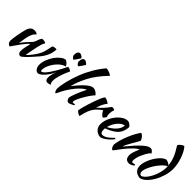

<svg xmlns="http://www.w3.org/2000/svg" viewBox="167 -1957 3137 3137"><g transform="rotate(45 1735.5 -388.5)"><path d="M106 -41Q106 -80.6 122.8 -174.6Q139.6 -268.6 159.2 -339.8Q172.4 -386.7 200.2 -412.4Q228 -438 268.1 -438Q291 -438 312.3 -430.9Q333.5 -423.8 336.9 -413.1Q320.8 -399.9 307.6 -382.8Q294.4 -365.7 284.9 -343Q275.4 -320.3 268.8 -301.3Q262.2 -282.2 256.6 -253.4Q251 -224.6 248.3 -207.5Q245.6 -190.4 241.2 -158.7Q236.8 -127 234.9 -115.2Q307.1 -210.9 350.1 -251Q370.1 -269.5 382.3 -285.9Q394.5 -302.2 399.4 -312.5Q404.3 -322.8 411.1 -341.8Q411.1 -342.3 415 -354.2Q418.9 -366.2 420.2 -369.6Q421.4 -373 425.8 -383.8Q430.2 -394.5 433.3 -400.1Q436.5 -405.8 442.1 -413.8Q447.8 -421.9 454.1 -428.2Q458 -429.2 471.2 -429.2Q494.6 -429.2 515.9 -423.6Q537.1 -418 539.1 -407.2Q526.9 -391.6 515.4 -360.4Q503.9 -329.1 493.4 -283Q482.9 -236.8 476.1 -203.4Q469.2 -169.9 460 -116.5Q450.7 -63 448.2 -49.8Q458 -53.7 498.8 -102.3Q539.6 -150.9 568.8 -195.8Q605 -251.5 621.1 -300.5Q637.2 -349.6 657.2 -454.1Q662.6 -461.9 682.6 -467.5Q702.6 -473.1 721.2 -473.1Q735.8 -473.1 743.2 -467.8Q738.3 -412.6 725.6 -368.7Q712.9 -324.7 687.5 -281.5Q662.1 -238.3 631.6 -200.7Q601.1 -163.1 550.8 -108.9Q524.9 -80.6 508.3 -63.2Q491.7 -45.9 466.8 -21.5Q441.9 2.9 424.3 15.4Q406.7 27.8 397 27.8Q374 27.8 359.1 9.8Q344.2 -8.3 344.2 -36.1Q344.2 -87.4 355 -131.8Q373.5 -205.1 376 -230Q351.6 -218.8 276.9 -122.1Q249.5 -85.4 216.6 -36.4Q183.6 12.7 165 38.1Q106 19.5 106 -41Z M1076.7 -403.8Q1090.3 -403.8 1108.2 -397.9Q1126 -392.1 1138.7 -383.8Q1151.4 -375.5 1150.9 -369.1Q1109.9 -284.7 1084.7 -202.9Q1059.6 -121.1 1059.6 -70.8Q1059.6 -12.2 1085.9 2Q1073.7 9.3 1054.7 14.6Q1035.6 20 1021 20Q966.8 20 966.8 -54.2Q966.8 -110.8 1004.9 -210Q964.4 -118.2 905.8 -51.8Q847.2 14.6 800.8 22Q764.2 20.5 741 -13.4Q717.8 -47.4 717.8 -99.1Q717.8 -153.3 742.2 -217Q766.6 -280.8 803 -332.5Q839.4 -384.3 885 -420.2Q930.7 -456.1 969.7 -458Q989.7 -452.6 1016.4 -425Q1043 -397.5 1044.9 -378.9Q993.2 -370.6 936.8 -317.9Q880.4 -265.1 843.5 -193.6Q806.6 -122.1 806.6 -62Q806.6 -43 820.8 -38.1Q850.1 -43.9 888.2 -87.9Q926.3 -131.8 980 -222.2Q1029.8 -305.7 1076.7 -403.8ZM1004.9 -605Q1004.9 -696.8 1063 -700.2Q1077.1 -698.7 1099.4 -685.1Q1121.6 -671.4 1130.9 -655.8Q1130.9 -655.3 1115 -630.4Q1099.1 -605.5 1080.3 -578.1Q1061.5 -550.8 1055.7 -545.9Q1015.1 -564 1004.9 -605ZM1135.7 -583Q1135.7 -675.8 1191.9 -678.2Q1204.6 -677.2 1227.3 -663.3Q1250 -649.4 1260.7 -633.8Q1260.7 -629.9 1227.8 -580.8Q1194.8 -531.7 1183.6 -525.9Q1148.9 -539.1 1135.7 -583Z M1200.7 -17.1Q1200.7 -87.9 1228 -201.2Q1255.4 -314.5 1301.3 -432.1Q1341.8 -537.6 1405.5 -644.8Q1469.2 -752 1537.6 -830.1Q1569.3 -830.1 1607.9 -815.4Q1646.5 -800.8 1663.6 -782.2Q1588.4 -705.6 1528.6 -626.7Q1468.8 -547.9 1433.6 -479Q1393.6 -399.9 1369.1 -339.1Q1344.7 -278.3 1327.6 -209Q1519.5 -454.1 1612.3 -454.1Q1638.7 -454.1 1669.2 -436.8Q1699.7 -419.4 1721.7 -391.1Q1660.2 -323.7 1597.4 -212.6Q1534.7 -101.6 1534.7 -61Q1534.7 -50.8 1537.6 -47.4Q1540.5 -43.9 1550.3 -43.9Q1559.1 -43.9 1567.1 -45.9Q1575.2 -47.9 1579.8 -49.8Q1584.5 -51.8 1585.4 -51.8Q1592.3 -40.5 1592.3 -36.1Q1592.3 -28.8 1551.8 -9.5Q1511.2 9.8 1495.6 9.8Q1475.6 9.8 1458.5 -10.3Q1441.4 -30.3 1441.4 -53.2Q1441.4 -82.5 1473.6 -166.7Q1505.9 -251 1554.7 -349.1Q1554.7 -349.6 1553 -351.3Q1551.3 -353 1550.3 -353Q1547.4 -353 1534.9 -345.2Q1522.5 -337.4 1511.7 -329.1Q1440.4 -276.4 1368.2 -176.8Q1295.9 -77.1 1250.5 28.8Q1247.6 35.2 1241.5 41.5Q1235.4 47.9 1231.4 47.9Q1224.6 47.9 1212.9 23.2Q1201.2 -1.5 1200.7 -17.1Z M1694.3 -20Q1704.6 -79.6 1741.7 -198.7Q1778.8 -317.9 1814 -401.9Q1837.9 -459 1858.9 -480Q1886.2 -475.6 1916.5 -461.2Q1946.8 -446.8 1959 -432.1Q1932.1 -400.9 1911.6 -359.6Q1891.1 -318.4 1870.1 -253.9Q1929.2 -307.1 1969.2 -350.3Q2009.3 -393.6 2043 -443.8Q2049.8 -449.2 2064 -449.2Q2078.6 -449.2 2091.6 -444.3Q2104.5 -439.5 2108.9 -432.1Q2091.3 -385.7 2091.3 -336.9Q2091.3 -293 2104 -271Q2103 -265.1 2090.3 -247.8Q2077.6 -230.5 2063 -215.8Q2036.1 -229.5 2014.9 -254.2Q1993.7 -278.8 1983.9 -308.1Q1919.4 -263.7 1881.8 -220.2Q1844.2 -176.8 1820.1 -118.7Q1795.9 -60.5 1775.9 34.2Q1757.8 32.7 1729.2 13.9Q1700.7 -4.9 1694.3 -20Z M2479 -414.1Q2476.1 -365.2 2463.4 -326.4Q2450.7 -287.6 2430.2 -258.3Q2409.7 -229 2376.2 -203.6Q2342.8 -178.2 2304.4 -158.4Q2266.1 -138.7 2211.9 -117.2Q2211.9 -113.3 2211.4 -104.2Q2210.9 -95.2 2210.9 -90.8Q2210.9 -70.8 2214.1 -54.4Q2217.3 -38.1 2228.3 -24.7Q2239.3 -11.2 2256.8 -11.2Q2282.2 -11.2 2308.6 -22.2Q2335 -33.2 2360.6 -53.7Q2386.2 -74.2 2402.3 -89.6Q2418.5 -105 2439.9 -127.9Q2449.7 -119.6 2457 -110.8Q2412.1 -51.8 2358.4 -11.7Q2304.7 28.3 2256.8 39.1Q2189 31.7 2149.9 -10.5Q2110.8 -52.7 2110.8 -113.8Q2110.8 -193.8 2153.6 -277.8Q2196.3 -361.8 2262.7 -416.5Q2329.1 -471.2 2393.1 -471.2Q2439 -465.3 2479 -414.1ZM2410.2 -380.9Q2354 -373.5 2298.6 -309.6Q2243.2 -245.6 2219.7 -154.8Q2302.7 -196.3 2354.7 -255.6Q2406.7 -314.9 2410.2 -380.9Z M2686.5 -484.9Q2712.4 -476.6 2735.6 -449.5Q2758.8 -422.4 2769.5 -389.2Q2758.8 -362.3 2695.1 -254.9Q2631.3 -147.5 2627 -112.8Q2649.4 -137.2 2699.5 -196.3Q2749.5 -255.4 2759.8 -266.1Q2786.1 -294.4 2806.4 -314.2Q2826.7 -334 2858.2 -361.6Q2889.6 -389.2 2918.2 -404.1Q2946.8 -418.9 2969.7 -418.9Q3012.2 -418.9 3040.5 -365.2Q3040.5 -364.3 3037.4 -362.3Q3034.2 -360.4 3026.9 -354.7Q3019.5 -349.1 3011.7 -339.8Q2978.5 -296.9 2943.1 -215.8Q2907.7 -134.8 2907.7 -79.1Q2907.7 -55.7 2913.6 -47.9Q2919.4 -40 2932.6 -40Q2940.4 -40 2955.6 -44.9Q2970.7 -49.8 2974.6 -49.8Q2978 -47.9 2981 -41.3Q2983.9 -34.7 2983.9 -29.8Q2967.8 -15.1 2941.2 -2Q2914.6 11.2 2897.9 11.2Q2844.2 11.2 2823.5 -17.1Q2802.7 -45.4 2802.7 -95.2Q2802.7 -122.6 2814.2 -161.4Q2825.7 -200.2 2857.9 -274.9Q2856 -274.9 2844.7 -269Q2833.5 -263.2 2814 -249Q2794.4 -234.9 2776.9 -217.8Q2689.9 -133.3 2615.7 -30.8Q2598.1 -5.4 2588.4 7.6Q2578.6 20.5 2567.6 33Q2556.6 45.4 2548.8 49.8Q2514.2 29.8 2502.9 -27.8Q2502.9 -66.4 2523.9 -142.1Q2544.9 -217.8 2577.6 -293Q2601.1 -347.7 2625.5 -392.8Q2649.9 -438 2665 -460.2Q2680.2 -482.4 2686.5 -484.9Z M3282.2 -466.8Q3301.8 -466.8 3328.1 -454.6Q3354.5 -442.4 3374.5 -423.8Q3364.7 -507.3 3337.9 -577.4Q3311 -647.5 3241.2 -758.8Q3248 -777.8 3278.8 -802.2Q3309.6 -826.7 3334.5 -831.1Q3391.6 -769.5 3431.4 -653.8Q3471.2 -538.1 3471.2 -434.1Q3471.2 -357.9 3445.8 -273.2Q3420.4 -188.5 3380.6 -119.9Q3340.8 -51.3 3289.3 -2.7Q3237.8 45.9 3188.5 54.2Q3119.6 46.9 3083 9.8Q3046.4 -27.3 3046.4 -90.8Q3046.4 -157.7 3083.7 -242.2Q3121.1 -326.7 3176.8 -390.6Q3232.4 -454.6 3282.2 -466.8ZM3180.2 14.2Q3226.1 -2 3272.2 -65.7Q3318.4 -129.4 3347.4 -215.1Q3376.5 -300.8 3376.5 -377Q3376.5 -400.9 3375.5 -405.8Q3329.1 -385.7 3271.7 -318.4Q3214.4 -251 3174.8 -172.1Q3135.3 -93.3 3135.3 -43Q3135.3 6.8 3180.2 14.2Z"/></g></svg>

Font: Kaushan Script
Style: Regular
Weight: 400
Designer: Pablo Impallari
Foundry: Pablo Impallari
Version: Version 1.002